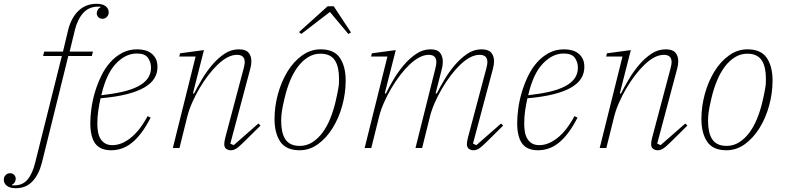

<svg xmlns="http://www.w3.org/2000/svg" viewBox="-149 -780 4139 1012"><path d="M-66 212Q-96 212 -112.5 199.5Q-129 187 -129 167Q-129 153 -119.5 143Q-110 133 -96 133Q-82 133 -74 142Q-66 151 -66 162Q-66 171 -71 180Q-76 189 -86 194L-85 197H-73Q-29 197 -3 165.5Q23 134 37 75L177 -485H78L84 -508H183L211 -625Q227 -687 265 -723.5Q303 -760 361 -760Q391 -760 407.5 -747.5Q424 -735 424 -715Q424 -701 414.5 -691Q405 -681 391 -681Q377 -681 369 -690Q361 -699 361 -710Q361 -719 366 -728Q371 -737 381 -742L380 -745H368Q320 -745 290 -712Q260 -679 246 -623L218 -508H341L335 -485H211L72 77Q56 140 22 176Q-12 212 -66 212Z M437 12Q379 12 353 -23.5Q327 -59 327 -132Q327 -167 333 -210Q339 -253 352 -296Q365 -339 384.5 -379.5Q404 -420 431.5 -451Q459 -482 494.5 -501Q530 -520 574 -520Q594 -520 613 -515.5Q632 -511 647 -500Q662 -489 671.5 -471.5Q681 -454 681 -427Q681 -394 664.5 -367Q648 -340 612 -319Q576 -298 519 -283.5Q462 -269 381 -262Q374 -231 369 -197.5Q364 -164 364 -129Q364 -106 367.5 -85.5Q371 -65 380 -49.5Q389 -34 404.5 -24.5Q420 -15 444 -15Q492 -15 540.5 -54Q589 -93 629 -168L645 -160Q621 -113 596 -80Q571 -47 545 -26.5Q519 -6 492 3Q465 12 437 12ZM385 -278Q447 -285 495.5 -296Q544 -307 578 -324.5Q612 -342 629.5 -366.5Q647 -391 647 -424Q647 -452 631 -475Q615 -498 572 -498Q513 -498 462 -444.5Q411 -391 385 -278Z M1068 12Q1054 12 1043.5 4.5Q1033 -3 1033 -20Q1033 -33 1038 -53L1136 -422Q1141 -442 1141 -452Q1141 -491 1100 -491Q1052 -491 997 -438Q973 -415 948.5 -383Q924 -351 902.5 -314.5Q881 -278 864 -239.5Q847 -201 838 -165L797 0H762L882 -482H796L800 -499L926 -516L868 -288L874 -287Q891 -321 915 -361.5Q939 -402 969 -437.5Q999 -473 1034 -496.5Q1069 -520 1110 -520Q1146 -520 1161 -502.5Q1176 -485 1176 -457Q1176 -439 1170 -417L1065 -23L1083 -15L1213 -129L1224 -118L1140 -35Q1111 -6 1096.5 3Q1082 12 1068 12Z M1431 -11Q1467 -11 1497 -30Q1527 -49 1550.5 -80.5Q1574 -112 1591 -153.5Q1608 -195 1619 -241Q1625 -266 1628.5 -284Q1632 -302 1634.5 -316Q1637 -330 1637.5 -341.5Q1638 -353 1638 -364Q1638 -394 1633 -418.5Q1628 -443 1617 -460.5Q1606 -478 1587 -487.5Q1568 -497 1540 -497Q1504 -497 1474 -478Q1444 -459 1420.5 -427.5Q1397 -396 1380 -354.5Q1363 -313 1352 -267Q1340 -217 1336.5 -191.5Q1333 -166 1333 -144Q1333 -114 1338 -89.5Q1343 -65 1354 -47.5Q1365 -30 1384 -20.5Q1403 -11 1431 -11ZM1430 12Q1359 12 1328.5 -33Q1298 -78 1298 -153Q1298 -219 1316 -284.5Q1334 -350 1366 -402.5Q1398 -455 1443 -487.5Q1488 -520 1541 -520Q1612 -520 1642.5 -475Q1673 -430 1673 -355Q1673 -289 1655 -223.5Q1637 -158 1604.5 -105.5Q1572 -53 1527.5 -20.5Q1483 12 1430 12ZM1427 -611 1578 -747H1610L1701 -609L1687 -601L1590 -717L1439 -601Z M2347 12Q2333 12 2322.5 4.5Q2312 -3 2312 -20Q2312 -33 2317 -53L2415 -422Q2420 -442 2420 -452Q2420 -491 2379 -491Q2331 -491 2276 -438Q2252 -415 2227.5 -383Q2203 -351 2181.5 -314.5Q2160 -278 2143 -239.5Q2126 -201 2117 -165L2076 0H2041L2146 -420Q2151 -440 2151 -452Q2151 -491 2111 -491Q2064 -491 2008 -438Q1984 -415 1959.5 -383Q1935 -351 1913.5 -314.5Q1892 -278 1875 -239.5Q1858 -201 1849 -165L1808 0H1773L1893 -482H1807L1811 -499L1937 -516L1879 -288L1885 -287Q1901 -320 1925 -360.5Q1949 -401 1979 -436.5Q2009 -472 2044.5 -496Q2080 -520 2121 -520Q2156 -520 2170.5 -501.5Q2185 -483 2185 -454Q2185 -434 2179 -413L2147 -288L2153 -287Q2169 -319 2193 -359.5Q2217 -400 2247 -435.5Q2277 -471 2312.5 -495.5Q2348 -520 2389 -520Q2425 -520 2440 -502.5Q2455 -485 2455 -457Q2455 -439 2449 -417L2344 -23L2362 -15L2492 -129L2503 -118L2419 -35Q2390 -6 2375.5 3Q2361 12 2347 12Z M2687 12Q2629 12 2603 -23.5Q2577 -59 2577 -132Q2577 -167 2583 -210Q2589 -253 2602 -296Q2615 -339 2634.5 -379.5Q2654 -420 2681.5 -451Q2709 -482 2744.5 -501Q2780 -520 2824 -520Q2844 -520 2863 -515.5Q2882 -511 2897 -500Q2912 -489 2921.5 -471.5Q2931 -454 2931 -427Q2931 -394 2914.5 -367Q2898 -340 2862 -319Q2826 -298 2769 -283.5Q2712 -269 2631 -262Q2624 -231 2619 -197.5Q2614 -164 2614 -129Q2614 -106 2617.5 -85.5Q2621 -65 2630 -49.5Q2639 -34 2654.5 -24.5Q2670 -15 2694 -15Q2742 -15 2790.5 -54Q2839 -93 2879 -168L2895 -160Q2871 -113 2846 -80Q2821 -47 2795 -26.5Q2769 -6 2742 3Q2715 12 2687 12ZM2635 -278Q2697 -285 2745.5 -296Q2794 -307 2828 -324.5Q2862 -342 2879.5 -366.5Q2897 -391 2897 -424Q2897 -452 2881 -475Q2865 -498 2822 -498Q2763 -498 2712 -444.5Q2661 -391 2635 -278Z M3318 12Q3304 12 3293.5 4.5Q3283 -3 3283 -20Q3283 -33 3288 -53L3386 -422Q3391 -442 3391 -452Q3391 -491 3350 -491Q3302 -491 3247 -438Q3223 -415 3198.5 -383Q3174 -351 3152.5 -314.5Q3131 -278 3114 -239.5Q3097 -201 3088 -165L3047 0H3012L3132 -482H3046L3050 -499L3176 -516L3118 -288L3124 -287Q3141 -321 3165 -361.5Q3189 -402 3219 -437.5Q3249 -473 3284 -496.5Q3319 -520 3360 -520Q3396 -520 3411 -502.5Q3426 -485 3426 -457Q3426 -439 3420 -417L3315 -23L3333 -15L3463 -129L3474 -118L3390 -35Q3361 -6 3346.5 3Q3332 12 3318 12Z M3681 -11Q3717 -11 3747 -30Q3777 -49 3800.5 -80.5Q3824 -112 3841 -153.5Q3858 -195 3869 -241Q3875 -266 3878.5 -284Q3882 -302 3884.5 -316Q3887 -330 3887.5 -341.5Q3888 -353 3888 -364Q3888 -394 3883 -418.5Q3878 -443 3867 -460.5Q3856 -478 3837 -487.5Q3818 -497 3790 -497Q3754 -497 3724 -478Q3694 -459 3670.5 -427.5Q3647 -396 3630 -354.5Q3613 -313 3602 -267Q3590 -217 3586.5 -191.5Q3583 -166 3583 -144Q3583 -114 3588 -89.5Q3593 -65 3604 -47.5Q3615 -30 3634 -20.5Q3653 -11 3681 -11ZM3680 12Q3609 12 3578.5 -33Q3548 -78 3548 -153Q3548 -219 3566 -284.5Q3584 -350 3616 -402.5Q3648 -455 3693 -487.5Q3738 -520 3791 -520Q3862 -520 3892.5 -475Q3923 -430 3923 -355Q3923 -289 3905 -223.5Q3887 -158 3854.5 -105.5Q3822 -53 3777.5 -20.5Q3733 12 3680 12Z"/></svg>

Font: IBM Plex Serif ExtLt
Style: Italic
Weight: 200
Italic angle: -14°
Designer: Mike Abbink, Paul van der Laan, Pieter van Rosmalen
Foundry: Bold Monday
Version: Version 3.001